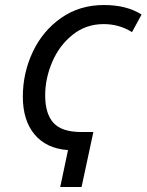

<svg xmlns="http://www.w3.org/2000/svg" viewBox="-20 -745 584 765"><path d="M251 -147Q165 -153 118 -209Q71 -265 71 -360Q71 -454 110.5 -538Q150 -622 223.5 -673.5Q297 -725 394 -725Q485 -725 544 -687L506 -617Q455 -649 393 -649Q323 -649 270 -607Q217 -565 188.5 -499Q160 -433 160 -365Q160 -292 193 -255.5Q226 -219 304 -219H352L305 0H220Z"/></svg>

Font: Noto Sans UI Narrow
Style: Italic
Weight: 400
Width: 4
Italic angle: -12°
Designer: Monotype Design Team
Foundry: Monotype Imaging Inc.
Version: Version 1.001